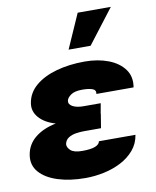

<svg xmlns="http://www.w3.org/2000/svg" viewBox="-89 -862 764 940"><g transform="rotate(-10 293.5 -392.0)"><path d="M162.3 -278.4Q109 -293.7 81 -325.6Q52.9 -357.6 59.7 -397.7Q67.8 -448.2 108.5 -482.6Q149.1 -517 212.9 -534.8Q276.6 -552.6 353.7 -552.6Q419.4 -552.6 471.1 -532.8Q522.7 -513.1 549.9 -476Q577.1 -438.9 568.2 -386.4H383.5Q387.1 -406.6 367.7 -412.8Q348.4 -419 318.2 -419Q280.2 -419 261.4 -405.4Q242.5 -391.7 240.1 -377.8Q237.2 -359.7 257.3 -348.9Q277.3 -338.1 311.1 -338.1H396.3L387.1 -286.9H387.8L376.4 -217.3H291.2Q272.4 -217.3 251.2 -214Q230.1 -210.6 214.3 -200.5Q198.5 -190.3 194.6 -170.5Q192.8 -154.5 209.3 -139Q225.9 -123.6 267 -123.6Q311.1 -123.6 332.2 -132.5Q353.3 -141.3 355.1 -156.2H536.9Q530.2 -113.3 503.6 -81.9Q476.9 -50.4 437.5 -30Q398.1 -9.6 351.9 0.2Q305.8 9.9 259.9 9.9Q182.9 9.9 123.2 -9.1Q63.6 -28.1 32.7 -63.7Q1.8 -99.4 9.9 -149.1Q18.1 -199.9 58.1 -232.6Q98 -265.3 162.3 -278.4ZM286.9 -623.6 362.2 -794H527L396.3 -623.6Z"/></g></svg>

Font: Inter UI Black
Style: Italic
Weight: 900
Italic angle: -9.39999°
Designer: Rasmus Andersson
Foundry: rsms
Version: 3.2;8d6f07862